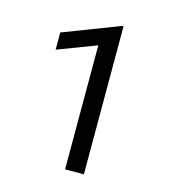

<svg xmlns="http://www.w3.org/2000/svg" viewBox="-106 -801 813 891"><g transform="rotate(15 300.0 -355.5)"><path d="M377.9 0H287.6V-595.7L101.6 -524.9V-607.4L370.6 -710.9H377.9Z"/></g></svg>

Font: RobotoMono-Regular
Style: Regular
Weight: 400
Designer: Google
Version: Version 2.000985; 2015; ttfautohint (v1.3)